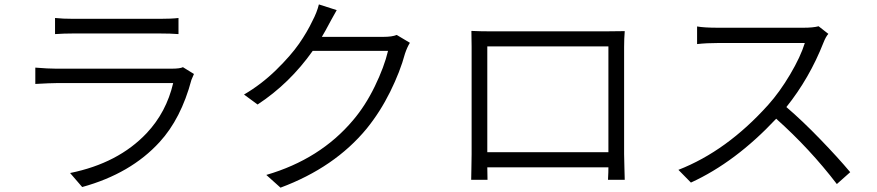

<svg xmlns="http://www.w3.org/2000/svg" viewBox="-20 -823 4040 884"><path d="M822.3 -513.7 873 -482.4Q862.3 -458 861.3 -455.1Q813.5 -276.4 714.8 -168.9Q582 -23.4 358.4 38.1L302.7 -26.4Q524.4 -71.3 655.3 -210Q746.1 -306.6 777.3 -440.4H238.3Q212.9 -440.4 142.6 -436.5V-511.7Q201.2 -506.8 238.3 -506.8H769.5Q808.6 -506.8 822.3 -513.7ZM233.4 -666V-740.2Q268.6 -736.3 319.3 -736.3H714.8Q770.5 -736.3 801.8 -740.2V-666Q766.6 -668.9 712.9 -668.9H319.3Q273.4 -668.9 233.4 -666Z M1806.6 -662.1 1867.2 -626Q1854.5 -605.5 1844.7 -576.2Q1822.3 -493.2 1776.4 -400.4Q1730.5 -307.6 1668 -230.5Q1520.5 -51.8 1271.5 41L1206.1 -17.6Q1454.1 -89.8 1605.5 -269.5Q1662.1 -335.9 1705.6 -425.3Q1749 -514.6 1766.6 -588.9H1419.9Q1313.5 -438.5 1166 -341.8L1103.5 -387.7Q1183.6 -434.6 1251.5 -501Q1319.3 -567.4 1356.9 -621.6Q1394.5 -675.8 1418.9 -727.5Q1439.5 -766.6 1448.2 -802.7L1530.3 -776.4Q1521.5 -760.7 1505.4 -731.9Q1489.3 -703.1 1489.3 -702.1Q1481.4 -686.5 1461.9 -653.3H1745.1Q1785.2 -653.3 1806.6 -662.1Z M2781.2 -609.4H2223.6V-122.1H2781.2ZM2853.5 -607.4V-113.3Q2853.5 -95.7 2855 -47.4Q2856.4 1 2856.4 4.9H2779.3Q2779.3 1 2779.8 -6.8Q2780.3 -14.6 2780.8 -28.8Q2781.2 -43 2781.2 -52.7H2223.6L2224.6 4.9H2149.4Q2149.4 0 2150.4 -47.4Q2151.4 -94.7 2151.4 -113.3V-607.4Q2151.4 -656.2 2150.4 -680.7Q2189.5 -678.7 2236.3 -678.7H2769.5Q2827.1 -678.7 2856.4 -679.7Q2853.5 -644.5 2853.5 -607.4Z M3749 -702.1 3793.9 -667Q3782.2 -654.3 3771.5 -627Q3707 -462.9 3600.6 -330.1Q3674.8 -266.6 3756.8 -181.6Q3838.9 -96.7 3894.5 -30.3L3833 24.4Q3709 -137.7 3553.7 -276.4Q3366.2 -76.2 3161.1 17.6L3103.5 -41Q3326.2 -127.9 3516.6 -339.8Q3569.3 -398.4 3617.7 -480Q3666 -561.5 3685.5 -625H3287.1Q3233.4 -625 3189.5 -620.1V-701.2Q3221.7 -695.3 3287.1 -695.3H3678.7Q3723.6 -695.3 3749 -702.1Z"/></svg>

Font: Gen Shin Gothic Monospace Normal
Style: Regular
Weight: 350
Designer: [Source Han Sans]
Ryoko NISHIZUKA  (kana & ideographs); Paul D. Hunt (Latin, Greek & Cyrillic); Wenlong ZHANG  (bopomofo
Version: Version 1.002.20150607